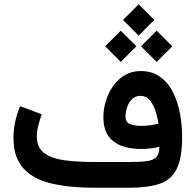

<svg xmlns="http://www.w3.org/2000/svg" viewBox="-20 -886 922 906"><path d="M634.3 -865.7 708 -792 634.3 -717.8 560.5 -792ZM719.2 -741.2 793 -667.5 719.2 -593.8 645.5 -667.5ZM549.8 -741.2 623.5 -667.5 549.8 -593.8 476.1 -667.5ZM731.9 -193.4Q712.4 -188.5 690.9 -185.8Q669.4 -183.1 646.5 -183.1Q561 -183.1 514.4 -219.7Q467.8 -256.3 467.8 -332.5Q467.8 -371.1 479.5 -409.7Q491.2 -448.2 513.9 -480.2Q536.6 -512.2 569.3 -531.5Q602.1 -550.8 643.6 -550.8Q697.3 -550.8 734.9 -523.9Q772.5 -497.1 795.4 -452.4Q818.4 -407.7 828.9 -352.5Q839.4 -297.4 839.4 -240.2Q839.4 -140.6 813.7 -88.9Q788.1 -37.1 732.7 -18.6Q677.2 0 587.4 0H425.3Q308.1 0 222.4 -20.3Q136.7 -40.5 90.1 -91.8Q43.5 -143.1 43.5 -235.4Q43.5 -275.4 52.2 -313.5Q61 -351.6 74.7 -385.3L176.8 -346.7Q168.9 -324.2 161.4 -296.4Q153.8 -268.6 153.8 -242.7Q153.8 -189.5 188.7 -163.6Q223.6 -137.7 284.9 -129.6Q346.2 -121.6 425.3 -121.6H595.7Q643.6 -121.6 673.6 -125.7Q703.6 -129.9 717.8 -145Q731.9 -160.2 731.9 -193.4ZM647.5 -292Q686 -292 728 -302.7Q724.1 -330.1 714.4 -360.6Q704.6 -391.1 687.3 -412.4Q669.9 -433.6 642.6 -433.6Q618.7 -433.6 603 -418Q587.4 -402.3 579.8 -380.1Q572.3 -357.9 572.3 -337.4Q572.3 -309.1 593 -300.5Q613.8 -292 647.5 -292Z"/></svg>

Font: Vazirmatn FD SemiBold
Style: Regular
Weight: 600
Designer: Saber Rastikerdar
Foundry: Saber Rastikerdar
Version: Version 33.001